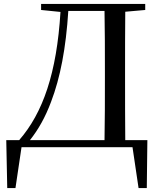

<svg xmlns="http://www.w3.org/2000/svg" viewBox="-20 -752 810 981"><path d="M513 0H657L688 209H730L733 -36H620C619 -137 619 -240 619 -355V-387C619 -492 619 -593 620 -692L722 -701V-732H190V-701L289 -691C270 -378 199 -175 78 -36H12L17 209H59L90 0ZM514 -36H133C176 -90 212 -154 241 -232C288 -355 317 -506 329 -696H514C516 -596 516 -493 516 -387V-355C516 -239 516 -136 514 -36Z"/></svg>

Font: Noto Serif CJK SC Medium
Style: Regular
Weight: 500
Designer: Ryoko NISHIZUKA 西塚涼子 (kana & ideographs); Frank Grießhammer (Latin, Greek & Cyrillic); Wenlong ZHANG 张文龙 (bopomofo); San
Foundry: Adobe
Version: Version 2.001;hotconv 1.1.0;makeotfexe 2.6.0